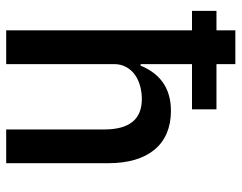

<svg xmlns="http://www.w3.org/2000/svg" viewBox="-100 -680 780 620"><g transform="rotate(90 290.0 -370.0)"><path d="M78 0V-600H15V-679H78V-740H187V-679H333V-600H187V-434H192C215 -490 258 -532 338 -532C446 -532 507 -459 507 -330V0H398V-317C398 -398 365 -438 300 -438C272 -438 243 -431 222 -416C201 -401 187 -378 187 -349V0Z"/></g></svg>

Font: Plexus Sans Medium
Style: Regular
Weight: 500
Version: Version 2.001;PS 002.001;hotconv 1.0.70;makeotf.lib2.5.58329